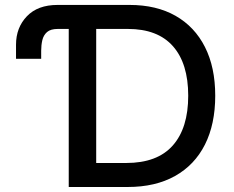

<svg xmlns="http://www.w3.org/2000/svg" viewBox="-20 -747 936 767"><path d="M44 -512.1V-568.2Q44 -636.7 87.4 -682Q130.7 -727.3 209.9 -727.3H497.5Q604.8 -727.3 681.3 -683.8Q757.8 -640.3 798.8 -559.1Q839.8 -478 839.8 -364.7Q839.8 -251.1 798.7 -169.4Q757.5 -87.7 679.2 -43.9Q600.9 0 490.1 0H254.6V-631.4H210.9Q182.2 -631.4 168 -619Q153.8 -606.5 149.1 -586.6Q144.5 -566.8 144.5 -544.4V-512.1ZM364.3 -95.9H484Q608.3 -95.9 670.1 -165.7Q731.9 -235.4 731.9 -364.7Q731.9 -493.3 671 -562.3Q610.1 -631.4 490.8 -631.4H364.3Z"/></svg>

Font: Inter UI Medium
Style: Regular
Weight: 500
Designer: Rasmus Andersson
Foundry: rsms
Version: 3.2;8d6f07862